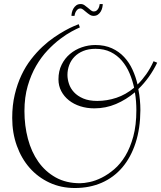

<svg xmlns="http://www.w3.org/2000/svg" viewBox="-20 -862 805 959"><path d="M681.2 -312Q680.7 -220.2 657.2 -148.2Q633.8 -76.2 591.1 -25.9Q548.3 24.4 488 50.8Q427.7 77.1 354 77.1Q284.7 77.1 227.1 50.3Q169.4 23.4 128.2 -23.4Q86.9 -70.3 64 -134.3Q41 -198.2 41 -272.9Q41 -336.4 53.7 -389.6Q66.4 -442.9 87.2 -486.8Q107.9 -530.8 135.3 -565.9Q162.6 -601.1 191.7 -628.2Q220.7 -655.3 250 -675.3Q279.3 -695.3 304 -709Q328.6 -722.7 346.9 -730.5Q365.2 -738.3 373 -741.2L378.9 -725.1Q363.8 -718.8 337.4 -704.6Q311 -690.4 280.3 -667.2Q249.5 -644 217.8 -610.6Q186 -577.1 160.4 -533Q134.8 -488.8 118.4 -432.6Q102.1 -376.5 102.1 -307.1Q102.1 -234.4 119.4 -168.9Q136.7 -103.5 171.4 -54.2Q206.1 -4.9 258.1 24.2Q310.1 53.2 379.9 53.2Q399.9 53.2 428.5 47.1Q457 41 488.3 25.4Q519.5 9.8 550.5 -16.6Q581.5 -43 606 -83.5Q630.4 -124 645.8 -180.4Q661.1 -236.8 661.1 -312Q661.1 -333 659.4 -355.7Q657.7 -378.4 653.8 -400.9Q610.4 -364.3 559.3 -342.5Q508.3 -320.8 451.2 -320.8Q413.6 -320.8 380.9 -331.3Q348.1 -341.8 324 -361.1Q299.8 -380.4 285.9 -407Q272 -433.6 272 -465.8Q272 -506.8 287.8 -538.8Q303.7 -570.8 329.6 -592.5Q355.5 -614.3 388.4 -625.7Q421.4 -637.2 456.1 -637.2Q503.4 -637.2 539.1 -620.8Q574.7 -604.5 600.1 -577.1Q625.5 -549.8 641.8 -514.2Q658.2 -478.5 667 -439.9Q690.4 -462.9 710.4 -491.2Q730.5 -519.5 747.1 -556.2L765.1 -548.8Q729 -473.6 670.9 -417Q676.3 -389.6 678.7 -363.3Q681.2 -336.9 681.2 -312ZM465.8 -357.9Q514.2 -357.9 561.3 -373.5Q608.4 -389.2 649.9 -423.8Q641.6 -461.9 626.7 -496.8Q611.8 -531.7 588.6 -558.8Q565.4 -585.9 533 -602.1Q500.5 -618.2 457 -618.2Q421.9 -618.2 395.8 -607.4Q369.6 -596.7 352.1 -578.6Q334.5 -560.5 325.7 -536.9Q316.9 -513.2 316.9 -487.8Q316.9 -466.3 324.5 -443.4Q332 -420.4 349.6 -401.4Q367.2 -382.3 395.8 -370.1Q424.3 -357.9 465.8 -357.9ZM448.2 -804.7Q457 -804.7 462.6 -809.3Q468.3 -814 471.7 -820.3Q475.1 -826.7 476.3 -832.8Q477.5 -838.9 478 -841.8H493.2Q493.2 -834.5 491 -824.2Q488.8 -814 483.4 -804.7Q478 -795.4 469.2 -789.1Q460.4 -782.7 447.3 -782.7Q437 -782.7 428 -788.6Q418.9 -794.4 410.9 -801.3Q402.8 -808.1 395.5 -814Q388.2 -819.8 381.3 -819.8Q373 -819.8 367.7 -814.9Q362.3 -810.1 358.9 -804Q355.5 -797.9 354 -791.7Q352.5 -785.6 352.1 -782.7H336.9Q336.9 -790 339.1 -800Q341.3 -810.1 346.7 -819.3Q352.1 -828.6 360.8 -835.2Q369.6 -841.8 383.3 -841.8Q393.6 -841.8 402.1 -835.9Q410.6 -830.1 418.7 -823.2Q426.8 -816.4 433.8 -810.5Q440.9 -804.7 448.2 -804.7Z"/></svg>

Font: Clicker Script
Style: Regular
Weight: 400
Designer: Astigmatic (AOETI)
Foundry: Astigmatic (AOETI)
Version: Version 1.000